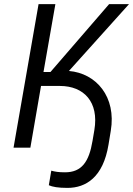

<svg xmlns="http://www.w3.org/2000/svg" viewBox="-20 -720 649 936"><path d="M46 0H128L180 -301H272C389 -301 463 -223 440 -86L431 -33C414 69 378 120 297 120C266 120 248 117 230 112L218 183C236 191 263 196 309 196C399 196 483 144 509 -15L520 -82C548 -248 449 -363 316 -374L609 -700H512L226 -369H192L250 -700H168Z"/></svg>

Font: Fixel Text 20240404
Style: Italic
Weight: 400
Width: 4
Italic angle: -10°
Designer: AlfaBravo + MacPaw
Foundry: Kyrylo Tkachov, Marchela Mozhyna, Serhii Makarenko, Maria Weinstein, Zakhar Kryvoshyya
Version: Version 1.211;Glyphs 3.2 (3225)